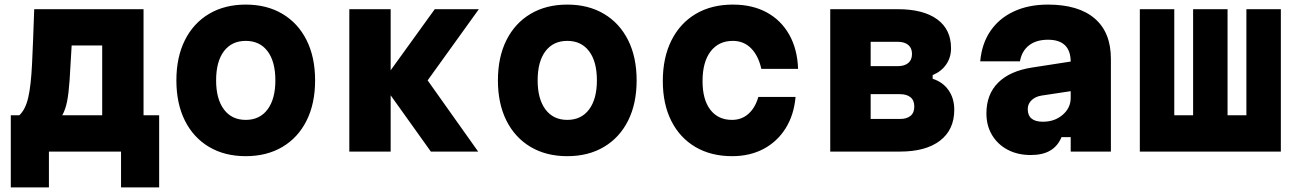

<svg xmlns="http://www.w3.org/2000/svg" viewBox="-20 -660 5640 836"><path d="M27 156V-158H64Q91 -183 103 -235.5Q115 -288 119.5 -381Q124 -474 129 -620H605V-158H673V156H507V0H193V156ZM251 -158H425V-462H292Q287 -368 283 -310.5Q279 -253 272 -218Q265 -183 251 -158Z M1050 20Q958 20 890 -20.5Q822 -61 785 -135Q748 -209 748 -310Q748 -411 785 -485Q822 -559 890 -599.5Q958 -640 1050 -640Q1142 -640 1210 -599.5Q1278 -559 1315 -485Q1352 -411 1352 -310Q1352 -209 1315 -135Q1278 -61 1210 -20.5Q1142 20 1050 20ZM1050 -138Q1111 -138 1145 -183.5Q1179 -229 1179 -310Q1179 -392 1145 -437Q1111 -482 1050 -482Q989 -482 955 -437Q921 -392 921 -310Q921 -229 955 -183.5Q989 -138 1050 -138Z M1501 0V-620H1681V-354L1873 -620H2065L1842 -310L2062 0H1856L1681 -245V0Z M2450 20Q2358 20 2290 -20.5Q2222 -61 2185 -135Q2148 -209 2148 -310Q2148 -411 2185 -485Q2222 -559 2290 -599.5Q2358 -640 2450 -640Q2542 -640 2610 -599.5Q2678 -559 2715 -485Q2752 -411 2752 -310Q2752 -209 2715 -135Q2678 -61 2610 -20.5Q2542 20 2450 20ZM2450 -138Q2511 -138 2545 -183.5Q2579 -229 2579 -310Q2579 -392 2545 -437Q2511 -482 2450 -482Q2389 -482 2355 -437Q2321 -392 2321 -310Q2321 -229 2355 -183.5Q2389 -138 2450 -138Z M3168 20Q3076 20 3008 -20Q2940 -60 2903 -133.5Q2866 -207 2866 -307Q2866 -409 2903.5 -484Q2941 -559 3009.5 -599.5Q3078 -640 3171 -640Q3256 -640 3318.5 -606Q3381 -572 3416.5 -509Q3452 -446 3455 -360H3295Q3282 -418 3250 -450Q3218 -482 3171 -482Q3109 -482 3074 -436Q3039 -390 3039 -307Q3039 -226 3073 -182Q3107 -138 3167 -138Q3209 -138 3238.5 -164Q3268 -190 3282 -238H3444Q3437 -159 3400.5 -101Q3364 -43 3304.5 -11.5Q3245 20 3168 20Z M3595 0V-620H3889Q4000 -620 4060.5 -576Q4121 -532 4121 -450Q4121 -410 4100 -379.5Q4079 -349 4041 -333V-317Q4085 -303 4110 -267.5Q4135 -232 4135 -182Q4135 -95 4073 -47.5Q4011 0 3899 0ZM3771 -372H3889Q3918 -372 3934.5 -385.5Q3951 -399 3951 -425Q3951 -451 3934.5 -464.5Q3918 -478 3889 -478H3771ZM3771 -142H3899Q3928 -142 3944.5 -155.5Q3961 -169 3961 -196Q3961 -223 3944.5 -236.5Q3928 -250 3899 -250H3771Z M4602 -63Q4586 -24 4553 -4.5Q4520 15 4468 15Q4411 15 4367.5 -8Q4324 -31 4299.5 -72Q4275 -113 4275 -166Q4275 -249 4326 -300Q4377 -351 4474 -366L4642 -392Q4641 -487 4543 -487Q4492 -487 4460.5 -462.5Q4429 -438 4421 -393H4248Q4255 -470 4292.5 -525Q4330 -580 4394 -610Q4458 -640 4543 -640Q4676 -640 4746.5 -579.5Q4817 -519 4817 -404V0H4642V-63ZM4455 -185Q4455 -130 4521 -130Q4572 -130 4607 -160Q4642 -190 4642 -234V-263L4516 -244Q4489 -240 4472 -224Q4455 -208 4455 -185Z M4943 0V-620H5093V-158H5175V-620H5325V-158H5407V-620H5557V0Z"/></svg>

Font: Martian Mono ExtraBold
Style: Regular
Weight: 800
Monospace: yes
Designer: Roman Shamin
Foundry: Evil Martians
Version: Version 1.000; ttfautohint (v1.8.4.7-5d5b)